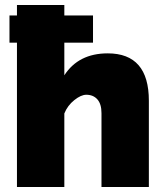

<svg xmlns="http://www.w3.org/2000/svg" viewBox="-20 -750 661 770"><path d="M577 -346V0H387V-296Q387 -333 370.5 -351.5Q354 -370 326 -370Q305 -370 278 -348.5Q251 -327 238 -295V0H48V-579H18V-688H48V-730H238V-688H353V-579H238V-448Q295 -536 412 -536Q577 -536 577 -346Z"/></svg>

Font: Raleway
Style: Heavy
Weight: 900
Designer: Matt McInerney, Pablo Impallari, Rodrigo Fuenzalida
Foundry: Matt McInerney, Pablo Impallari, Rodrigo Fuenzalida
Version: Version 2.001